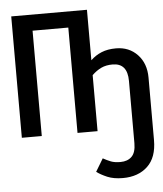

<svg xmlns="http://www.w3.org/2000/svg" viewBox="-53 -587 722 851"><g transform="rotate(-5 307.5 -161.5)"><path d="M28.7 0V-540H365.6V-315.4Q386.7 -335.9 414.1 -347.2Q441.5 -358.5 478.5 -358.5Q536.9 -358.5 574.1 -319.2Q611.3 -280 611.3 -216.9V61Q611.3 138.5 569.7 177.7Q528.2 216.9 459.5 216.9Q419 216.9 390.5 204.9Q362.1 192.8 343.6 179L377.9 122.1Q396.4 132.3 412.8 138.7Q429.2 145.1 454.9 145.1Q486.7 145.1 505.1 126.9Q523.6 108.7 523.6 67.2V-209.7Q523.6 -288.7 457.4 -288.7Q428.2 -288.7 406.7 -278.5Q385.1 -268.2 365.6 -249.2V0H276.4V-468.7H117.4V0Z"/></g></svg>

Font: FiraCode Nerd Font
Style: Regular
Weight: 400
Designer: Carrois Corporate, Edenspiekermann AG, Nikita Prokopov
Foundry: Carrois Corporate, Edenspiekermann AG, Nikita Prokopov
Version: Version 6.002;Nerd Fonts 3.4.0